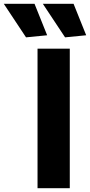

<svg xmlns="http://www.w3.org/2000/svg" viewBox="-127 -998 477 1018"><path d="M72 -740H243V0H72ZM11 -800 -107 -978H56L123 -811ZM218 -800 100 -978H263L330 -811Z"/></svg>

Font: Encode Sans Normal
Style: Bold
Weight: 700
Designer: Pablo Impallari, Andres Torresi
Foundry: Pablo Impallari, Andres Torresi
Version: Version 1.000; ttfautohint (v1.00) -l 8 -r 50 -G 200 -x 14 -